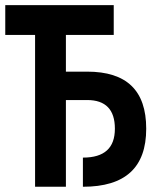

<svg xmlns="http://www.w3.org/2000/svg" viewBox="-25 -713 631 733"><path d="M291.5 0C453.1 0 533.2 -73.2 533.2 -221.7C533.2 -367.7 458.5 -439.5 307.6 -439.5H226.6V-579.6H409.2V-693.4H-4.9V-579.6H108.9V0H226.6V-331.1H307.6C378.4 -331.1 413.6 -294.4 413.6 -221.7C413.6 -147.9 373.5 -111.3 291.5 -111.3Z"/></svg>

Font: Cascadia Code PL SemiBold
Style: Regular
Weight: 600
Monospace: yes
Designer: Aaron Bell
Foundry: Saja Typeworks
Version: Version 2404.023